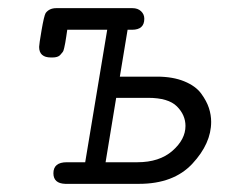

<svg xmlns="http://www.w3.org/2000/svg" viewBox="-20 -451 565 471"><path d="M76 -336Q76 -342 82 -377Q88 -412 92 -419Q101 -431 118 -431H305Q318 -431 326 -423.5Q334 -416 334 -405Q334 -378 304 -378H293L274 -263H365Q404 -263 432 -251.5Q460 -240 473.5 -221.5Q487 -203 492.5 -186Q498 -169 498 -152Q498 -99 452 -49.5Q406 0 321 0H140Q111 -1 111 -26Q111 -53 144 -53H189L243 -378H145Q144 -372 142.5 -361Q141 -350 140 -345.5Q139 -341 137.5 -333.5Q136 -326 133.5 -323Q131 -320 128 -316.5Q125 -313 120 -311.5Q115 -310 109 -310H105Q76 -310 76 -336ZM239 -53H317Q371 -53 403 -81Q435 -109 435 -142Q435 -169 414 -190Q393 -211 343 -211H265Z"/></svg>

Font: CMU Typewriter Text
Style: LightOblique
Weight: 200
Italic angle: -9.46001°
Version: Version 0.7.0